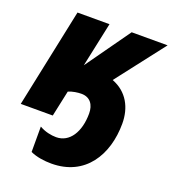

<svg xmlns="http://www.w3.org/2000/svg" viewBox="-142 -661 907 1009"><g transform="rotate(20 311.0 -156.5)"><path d="M260 240C448 240 539 91 539 -85C539 -173 500 -250 413 -283L622 -553H421L244 -304L297 -553H118L2 0H181L212 -145C234 -155 264 -159 284 -159C333 -159 357 -124 357 -75C357 28 311 101 236 101C208 101 173 94 142 76V218C177 234 220 240 260 240Z"/></g></svg>

Font: Noto Sans SemiCondensed Black
Style: Italic
Weight: 900
Width: 4
Italic angle: -12°
Designer: Monotype Design Team
Foundry: Monotype Imaging Inc.
Version: Version 2.013